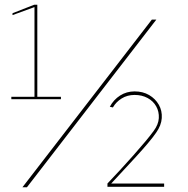

<svg xmlns="http://www.w3.org/2000/svg" viewBox="-20 -791 794 813"><path d="M75 2 623 -708H642L94 2ZM28 -371V-381H126V-761L33 -727V-735L125 -771H138V-381H238V-371ZM435 0V-14Q460 -40 488.5 -71Q517 -102 545 -133.5Q573 -165 595.5 -192Q618 -219 631 -237Q651 -264 652.5 -291Q654 -318 641.5 -340.5Q629 -363 605 -376Q581 -389 550 -389Q519 -389 495 -374Q471 -359 458 -336L445 -339Q461 -369 488.5 -386.5Q516 -404 550 -404Q585 -404 611.5 -388.5Q638 -373 652.5 -347.5Q667 -322 665 -291Q663 -260 641 -229Q628 -210 606 -184Q584 -158 557 -128.5Q530 -99 502.5 -69.5Q475 -40 451 -14H675V0Z"/></svg>

Font: Lil Grotesk Thin
Style: Regular
Weight: 100
Designer: Bastien Sozeau
Foundry: NBR — Bastien Sozeau
Version: Version 3.003; ttfautohint (v1.8.4.7-5d5b);gftools[0.9.33]